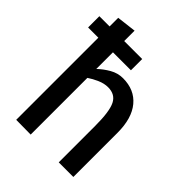

<svg xmlns="http://www.w3.org/2000/svg" viewBox="-211 -819 929 929"><g transform="rotate(45 253.5 -354.5)"><path d="M162 1 62 0V-562H-8V-639H62V-698L162 -710V-639H285V-562H162V-448Q187 -472 218.5 -490Q250 -508 285 -508Q364 -508 408.5 -454.5Q453 -401 453 -302V0H353V-250Q353 -348 333.5 -387Q314 -426 265 -426Q239 -426 211.5 -414Q184 -402 162 -387Z"/></g></svg>

Font: Epunda Sans Medium
Style: Regular
Weight: 500
Designer: Simon Atzbach
Foundry: typofactur
Version: Version 2.204; ttfautohint (v1.8.4.7-5d5b)